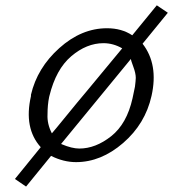

<svg xmlns="http://www.w3.org/2000/svg" viewBox="-20 -590 638 707"><path d="M94 -236V-241Q117 -340 198.5 -413Q280 -486 374 -486Q428 -486 467 -460L557 -570H558L598 -543L505 -429Q564 -353 538 -237Q515 -134 433.5 -63.5Q352 7 260 7Q214 7 168 -16L76 97L35 69L130 -48Q67 -118 94 -236ZM162 -237 161 -233Q155 -204 155 -169Q153 -134 171 -99Q180 -109 223.5 -162.5Q267 -216 300 -255L430 -412Q397 -431 361 -431Q299 -431 242.5 -383Q186 -335 162 -237ZM205 -60Q206 -59 207 -59Q245 -43 272 -43Q332 -43 389.5 -88.5Q447 -134 468 -228L477 -271Q478 -278 479 -289Q480 -300 480 -303Q480 -320 471 -344Q462 -368 462 -373Z"/></svg>

Font: Coval
Style: ExtraLight Italic
Weight: 200
Foundry: Context Ltd
Version: Version 001.000